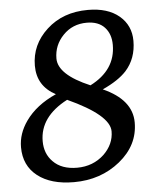

<svg xmlns="http://www.w3.org/2000/svg" viewBox="-51 -729 658 790"><g transform="rotate(-5 278.0 -333.5)"><path d="M517 -541Q517 -468 473 -419Q440 -383 374 -353Q493 -300 493 -206Q493 -112 413.5 -47.5Q334 17 223 17Q128 17 73 -26Q18 -69 18 -145Q18 -201 54 -252Q97 -313 180 -350Q104 -390 104 -474Q104 -561 171 -622.5Q238 -684 341 -684Q423 -684 470 -644.5Q517 -605 517 -541ZM431 -532Q431 -577 405.5 -604.5Q380 -632 332 -632Q273 -632 234 -591.5Q195 -551 195 -496Q195 -429 325 -374Q431 -428 431 -532ZM395 -178Q395 -245 224 -323Q109 -263 109 -162Q109 -110 142 -77Q177 -41 241 -41Q307 -41 353 -84Q395 -125 395 -178Z"/></g></svg>

Font: Apparatus SIL
Style: Italic
Weight: 400
Italic angle: -11°
Version: Version 1.0